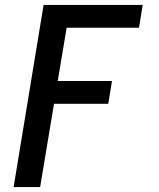

<svg xmlns="http://www.w3.org/2000/svg" viewBox="-20 -550 640 775"><path d="M35 205 156 -530H556L541 -438H249L213 -223H432L417 -131H198L142 205Z"/></svg>

Font: Iosevka Curly SmBdEx
Style: Italic
Weight: 600
Width: 7
Italic angle: -9°
Monospace: yes
Designer: Belleve Invis
Foundry: Belleve Invis
Version: Version 11.1.0; ttfautohint (v1.8.3)